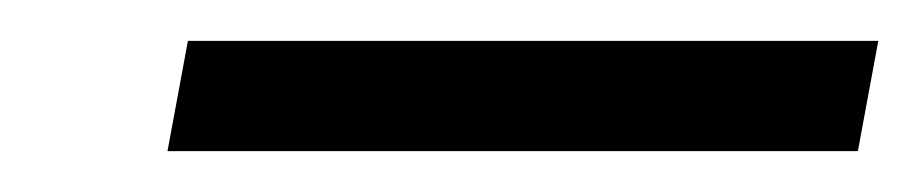

<svg xmlns="http://www.w3.org/2000/svg" viewBox="-20 -687 450 94"><path d="M62 -613 72 -667H410L400 -613Z"/></svg>

Font: DM Sans 10pt Light
Style: Italic
Weight: 300
Italic angle: -10°
Version: Version 4.004;gftools[0.9.30]